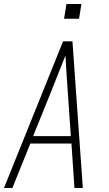

<svg xmlns="http://www.w3.org/2000/svg" viewBox="-24 -942 544 962"><path d="M-4 0 292 -735H339L391 0H349L334 -223H128L38 0ZM331 -260 315 -490Q312 -534 309 -577.5Q306 -621 304 -664Q287 -621 269.5 -577.5Q252 -534 235 -490L142 -260ZM297 -848 309 -922H384L372 -848Z"/></svg>

Font: Iosevka SS04 Extralight
Style: Italic
Weight: 200
Italic angle: -9°
Monospace: yes
Designer: Belleve Invis
Foundry: Belleve Invis
Version: Version 19.0.0; ttfautohint (v1.8.4)